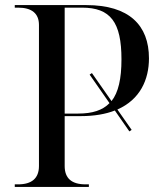

<svg xmlns="http://www.w3.org/2000/svg" viewBox="-20 -734 644 754"><path d="M38 0H329V-10H316C261 -10 234 -34 234 -82V-278H297C351 -278 395 -286 431 -300L488 -218L497 -224L441 -304C530 -343 565 -421 565 -505C565 -635 487 -714 319 -714H38V-704H51C105 -704 133 -681 133 -636V-82C133 -34 105 -10 51 -10H38ZM287 -288H234V-704H302C414 -704 457 -647 457 -501C457 -425 445 -371 418 -337L341 -447L332 -441L410 -329C383 -301 343 -288 287 -288Z"/></svg>

Font: Noto Serif Display
Style: Regular
Weight: 400
Designer: Monotype Design Team
Foundry: Monotype Imaging Inc.
Version: Version 2.009